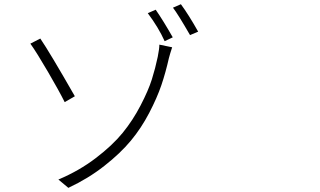

<svg xmlns="http://www.w3.org/2000/svg" viewBox="-20 -866 1540 923"><path d="M260.7 -2.9Q360.4 -44.9 440.4 -106Q520.5 -167 569.8 -227.5Q619.1 -288.1 656.2 -359.9Q693.4 -431.6 710 -484.4Q726.6 -537.1 738.3 -592.8Q746.1 -631.8 746.1 -651.4L807.6 -638.7Q803.7 -627.9 797.9 -607.9Q792 -587.9 792 -586.9Q776.4 -517.6 755.9 -457Q735.4 -396.5 697.3 -323.2Q659.2 -250 608.9 -189.5Q558.6 -128.9 481.4 -68.4Q404.3 -7.8 308.6 37.1ZM126 -656.2 173.8 -680.7Q219.7 -613.3 339.8 -403.3L291 -375Q263.7 -429.7 210.4 -521Q157.2 -612.3 126 -656.2ZM728.5 -819.3Q765.6 -765.6 810.5 -686.5L771.5 -668Q742.2 -733.4 690.4 -802.7ZM849.6 -845.7Q887.7 -793.9 932.6 -713.9L893.6 -697.3Q835 -798.8 811.5 -829.1Z"/></svg>

Font: Bpmf Zihi Sans Light
Style: Light
Weight: 300
Foundry: But Ko
Version: Version 1.320